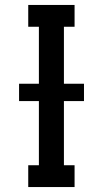

<svg xmlns="http://www.w3.org/2000/svg" viewBox="-20 -755 415 775"><path d="M94 0V-88H137V-647H94V-735H281V-647H238V-88H281V0ZM57 -347V-417H319V-347Z"/></svg>

Font: Zed Sans Semibold
Style: Regular
Weight: 600
Designer: Belleve Invis
Foundry: Belleve Invis
Version: Version 1.0.0; ttfautohint (v1.8.4)